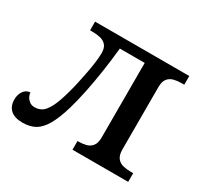

<svg xmlns="http://www.w3.org/2000/svg" viewBox="-121 -685 875 842"><g transform="rotate(30 317.0 -264.5)"><path d="M81 7Q41 7 20.5 -11.5Q0 -30 0 -63Q0 -81 6 -95Q12 -109 22.5 -117Q33 -125 46 -125Q46 -115 51.5 -104.5Q57 -94 67.5 -86Q78 -78 94 -78Q112 -78 128 -87Q144 -96 160 -125.5Q176 -155 193 -218Q199 -239 205 -267Q211 -295 217 -325.5Q223 -356 226.5 -383.5Q230 -411 230 -430Q230 -457 218.5 -470Q207 -483 189 -487.5Q171 -492 149 -492H136V-536H613V-492H600Q579 -492 561 -487.5Q543 -483 531.5 -469Q520 -455 520 -425V-111Q520 -82 531.5 -67.5Q543 -53 561 -48.5Q579 -44 600 -44H613V0H331V-44H336Q356 -44 374 -48.5Q392 -53 403.5 -67.5Q415 -82 415 -111V-488H289Q283 -427 274 -367Q265 -307 254 -253.5Q243 -200 230 -155Q212 -94 191.5 -58.5Q171 -23 145 -8Q119 7 81 7Z"/></g></svg>

Font: ET Text
Style: Regular
Weight: 470
Designer: Monotype Design Team
Foundry: Monotype Imaging Inc.
Version: Version 2.009